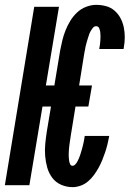

<svg xmlns="http://www.w3.org/2000/svg" viewBox="-20 -763 540 791"><path d="M279 8Q254 8 231.5 -2Q209 -12 195 -31Q181 -50 174.5 -73Q168 -96 166 -121Q164 -146 166.5 -171Q169 -196 173 -222L190 -324H155L101 0H0L121 -735H223L169 -411H204L228 -556Q232 -577 237 -597.5Q242 -618 250 -638Q258 -658 269.5 -677Q281 -696 297.5 -711.5Q314 -727 335 -735Q356 -743 376 -743Q398 -743 417.5 -737.5Q437 -732 452 -719Q467 -706 476.5 -688Q486 -670 490 -650.5Q494 -631 494 -609.5Q494 -588 490 -567Q490 -565 489.5 -563.5Q489 -562 489 -561H389Q389 -561 389 -562Q389 -563 389 -563Q391 -572 392 -580.5Q393 -589 393.5 -597.5Q394 -606 394 -614.5Q394 -623 393 -631Q392 -639 388.5 -647Q385 -655 376 -655Q368 -655 362.5 -648Q357 -641 353 -634Q349 -627 346.5 -619Q344 -611 341.5 -603.5Q339 -596 337 -588.5Q335 -581 333 -573Q331 -565 330 -557.5Q329 -550 327 -542L306 -411H359L344 -324H291L272 -207Q271 -200 270 -193.5Q269 -187 268 -180Q267 -173 266 -166.5Q265 -160 264.5 -153Q264 -146 263.5 -139Q263 -132 263 -125.5Q263 -119 263.5 -112.5Q264 -106 265 -99.5Q266 -93 269 -86.5Q272 -80 279 -80Q285 -80 290.5 -86Q296 -92 299 -98Q302 -104 305 -110.5Q308 -117 310 -123.5Q312 -130 314 -136.5Q316 -143 318 -150Q320 -157 321.5 -163.5Q323 -170 324.5 -176.5Q326 -183 327 -189.5Q328 -196 329 -203H430Q427 -186 423 -169.5Q419 -153 413.5 -136.5Q408 -120 401.5 -104Q395 -88 386.5 -72.5Q378 -57 367.5 -42.5Q357 -28 343 -16Q329 -4 312 2Q295 8 279 8Z"/></svg>

Font: Iosevka Curly Semibold Oblique
Style: Regular
Weight: 600
Italic angle: -9°
Monospace: yes
Designer: Belleve Invis
Foundry: Belleve Invis
Version: Version 11.1.0; ttfautohint (v1.8.3)